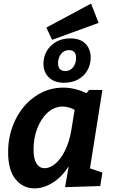

<svg xmlns="http://www.w3.org/2000/svg" viewBox="-20 -1033 631 1065"><path d="M548 -534 479 -99 548 -76 536 -1 341 5 361 -111Q324 -52 273 -20Q222 12 172 12Q108 12 66.5 -38.5Q25 -89 25 -189Q25 -286 65.5 -368.5Q106 -451 176 -499Q246 -547 331 -547Q395 -547 460 -516L474 -534ZM376 -313 394 -424Q360 -442 328 -442Q282 -442 245 -409Q208 -376 187 -321.5Q166 -267 166 -205Q166 -152 182.5 -126Q199 -100 228 -100Q257 -100 287 -125Q317 -150 341 -198.5Q365 -247 376 -313ZM527 -906 269 -812 237 -880 485 -1013ZM221 -680Q221 -718 239.5 -750Q258 -782 291.5 -801Q325 -820 370 -820Q425 -820 454 -790.5Q483 -761 483 -713Q483 -676 465.5 -644Q448 -612 414.5 -593Q381 -574 336 -574Q281 -574 251 -603.5Q221 -633 221 -680ZM402 -711Q402 -755 363 -755Q335 -755 318.5 -733.5Q302 -712 302 -683Q302 -639 342 -639Q370 -639 386 -660.5Q402 -682 402 -711Z"/></svg>

Font: Bitter Pro
Style: Bold Italic
Weight: 700
Italic angle: -9°
Designer: Sol Matas, and Bitter project Authors
Foundry: Sol Matas
Version: Version 1.010